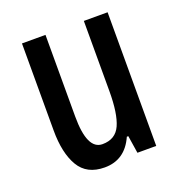

<svg xmlns="http://www.w3.org/2000/svg" viewBox="-106 -629 680 729"><g transform="rotate(-20 234.5 -265.0)"><path d="M407 -540V0H331L320 -71H314Q278 10 196 10Q124 10 92.5 -43.5Q61 -97 61 -188V-540H156V-210Q156 -76 218 -76Q271 -76 291 -121Q311 -166 311 -256V-540Z"/></g></svg>

Font: Noto Sans ExtraCondensed Medium
Style: Regular
Weight: 500
Width: 2
Designer: Monotype Design Team
Foundry: Monotype Imaging Inc.
Version: Version 2.013; ttfautohint (v1.8.4.7-5d5b)